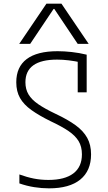

<svg xmlns="http://www.w3.org/2000/svg" viewBox="-20 -1020 590 1050"><path d="M248 10Q208 10 167 3.5Q126 -3 86 -17V-66Q127 -51 165 -43.5Q203 -36 245 -36Q334 -36 381 -71.5Q428 -107 428 -176Q428 -218 410 -248Q392 -278 354.5 -303.5Q317 -329 257 -357Q194 -388 152 -418Q110 -448 89.5 -484Q69 -520 69 -570Q69 -654 126 -697Q183 -740 295 -740Q331 -740 372 -735.5Q413 -731 454 -721V-515H405V-703L426 -678Q389 -686 356 -690Q323 -694 292 -694Q206 -694 162.5 -663Q119 -632 119 -570Q119 -532 136 -503.5Q153 -475 189.5 -450Q226 -425 283 -398Q351 -366 393.5 -335Q436 -304 457 -266Q478 -228 478 -176Q478 -86 419 -38Q360 10 248 10ZM85 -780 234 -1000H316L465 -780H405L277 -971H273L145 -780Z"/></svg>

Font: M PLUS Code Latin SemiExpanded Light
Style: Regular
Weight: 300
Width: 6
Designer: Coji Morishita
Foundry: UNDERFOREST DESIGN
Version: Version 1.002; ttfautohint (v1.8.3)